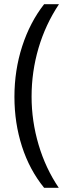

<svg xmlns="http://www.w3.org/2000/svg" viewBox="-20 -740 331 918"><path d="M49 -277Q49 -404 86 -518.5Q123 -633 191 -720H262Q197 -622 164 -509.5Q131 -397 131 -278Q131 -161 164.5 -48Q198 65 261 158H191Q121 72 85 -40Q49 -152 49 -277Z"/></svg>

Font: Noto Sans Lao ExtraCondensed
Style: Regular
Weight: 400
Width: 2
Designer: Monotype Design Team
Foundry: Monotype Imaging Inc.
Version: Version 2.003; ttfautohint (v1.8.4.7-5d5b)